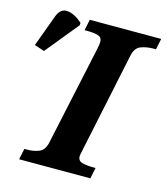

<svg xmlns="http://www.w3.org/2000/svg" viewBox="-199 -811 780 896"><g transform="rotate(15 191.0 -363.0)"><path d="M-23 0 -12 -53H1Q33 -53 59 -63.5Q85 -74 93 -113L197 -597Q199 -607 200 -615Q201 -623 201 -627Q201 -649 181 -655Q161 -661 129 -661H116L127 -714H472L461 -661H448Q415 -661 388 -650.5Q361 -640 353 -600L250 -110Q249 -105 247.5 -98Q246 -91 246 -87Q246 -65 267 -59Q288 -53 319 -53H332L321 0ZM-42 -518 -90 -534 -33 -689Q-17 -730 17.5 -726Q52 -722 89 -689L88 -677Z"/></g></svg>

Font: Noto Serif
Style: Bold Italic
Weight: 700
Italic angle: -12°
Designer: Monotype Design Team
Foundry: Monotype Imaging Inc.
Version: Version 2.013